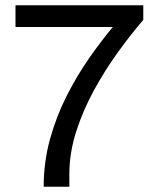

<svg xmlns="http://www.w3.org/2000/svg" viewBox="-20 -706 593 726"><path d="M145.2 0Q145.2 -93.2 168.9 -179.2Q192.6 -265.2 231.5 -342.2Q270.4 -419.2 316.4 -485.1Q362.4 -551 406.5 -603.9H38.6V-686H521.8V-630.8Q475.1 -576.5 426.2 -508.9Q377.3 -441.3 335.3 -364.7Q293.4 -288.1 267.8 -207.7Q242.2 -127.2 242.2 -47.3V0Z"/></svg>

Font: Archivo Variable SemiBold
Style: Regular
Weight: 600
Designer: Hector Gatti
Foundry: Omnibus-Type
Version: Version 2.001